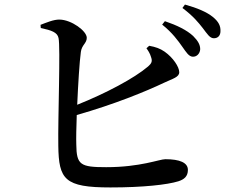

<svg xmlns="http://www.w3.org/2000/svg" viewBox="-20 -813 1040 843"><path d="M781 -607C798 -583 809 -565 826 -564C844 -563 858 -578 859 -597C859 -616 850 -633 828 -655C800 -681 757 -702 704 -720L692 -705C737 -669 762 -634 781 -607ZM870 -690C890 -664 901 -645 919 -645C937 -645 948 -657 948 -676C949 -699 940 -718 914 -739C888 -760 846 -778 792 -793L781 -778C830 -741 851 -714 870 -690ZM623 -601C629 -593 639 -578 643 -563C650 -544 646 -535 630 -521C569 -469 444 -403 319 -353C323 -444 329 -541 335 -585C339 -616 361 -623 361 -647C361 -677 294 -726 242 -727C216 -728 182 -713 158 -704L159 -690C206 -680 232 -671 237 -646C246 -608 234 -294 236 -173C238 -25 263 10 465 10C608 10 715 -2 763 -17C788 -25 805 -38 805 -67C805 -99 769 -114 706 -114C680 -114 597 -79 446 -79C333 -79 316 -89 315 -178C314 -205 315 -253 317 -308C482 -355 619 -411 701 -450C739 -468 767 -474 767 -496C767 -519 740 -560 703 -586C683 -600 663 -607 635 -612Z"/></svg>

Font: Noto Serif HK SemiBold
Style: Regular
Weight: 600
Designer: Ryoko NISHIZUKA 西塚涼子 (kana & ideographs); Frank Grießhammer (Latin, Greek & Cyrillic); Wenlong ZHANG 张文龙 (bopomofo); San
Foundry: Adobe
Version: Version 2.001;hotconv 1.1.0;makeotfexe 2.6.0